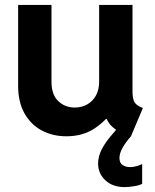

<svg xmlns="http://www.w3.org/2000/svg" viewBox="-20 -543 625 776"><path d="M483.7 213.2Q435.7 213.2 406.4 186.2Q377 159.1 376.4 118.8Q376.7 87.9 391.4 60.2Q406.1 32.6 425 10.3Q443.8 -11.9 456.4 -26.8L509.3 7.8Q488.3 31.4 475.5 54Q462.8 76.6 462.8 95.4Q462.8 115.8 475.8 124.1Q488.8 132.5 504.8 132.3Q517.6 132.5 530.4 129Q543.2 125.6 554.6 120.2V200.2Q540.6 206.9 519.7 210Q498.8 213.2 483.7 213.2ZM248.3 7.8Q193.2 7.8 149 -15.6Q104.9 -39.1 79.1 -84.5Q53.3 -130 53.3 -196V-523.1H188.1V-212.1Q188.1 -160.8 215.3 -134.6Q242.6 -108.4 281.7 -108.4Q311 -108.4 333.3 -121.4Q355.6 -134.4 368.2 -157.8Q380.7 -181.2 380.7 -212.1V-523.1H515.5V-173.5Q515.5 -143.8 523.8 -129.8Q532.1 -115.9 557.5 -106.4L509.3 7.8Q457.3 -7.9 431.7 -32.7Q406 -57.5 405.4 -92.6L440 -62.3H374.5L438.9 -102.6Q410.3 -55.6 362.2 -23.9Q314.1 7.8 248.3 7.8Z"/></svg>

Font: Reddit Sans
Style: Regular
Weight: 400
Designer: Stephen Hutchings
Foundry: Reddit
Version: Version 1.014